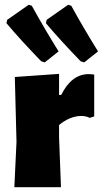

<svg xmlns="http://www.w3.org/2000/svg" viewBox="-20 -783 430 803"><path d="M235 0 227 -210V-260C251 -281 286 -298 319 -298C334 -298 346 -295 355 -290L374 -296V-471C367 -472 360 -473 351 -473C303 -473 265 -444 236 -386H227V-474L42 -461L49 -190L40 0ZM175 -700 172 -686C213 -637 262 -584 317 -527L332 -522L390 -568C351 -631 313 -695 278 -759L265 -763ZM7 -686C48 -637 97 -584 152 -527L167 -522L225 -568C186 -631 148 -695 113 -759L100 -763L10 -700Z"/></svg>

Font: Luna Sans Black
Style: Regular
Weight: 900
Designer: Juan Pablo del Peral
Foundry: Huerta Tipografica
Version: Version 2.001; ttfautohint (v1.5)